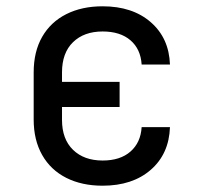

<svg xmlns="http://www.w3.org/2000/svg" viewBox="-20 -580 640 610"><path d="M306 10Q240 10 190.5 -15Q141 -40 114 -87.5Q87 -135 87 -200V-350Q87 -416 114 -463Q141 -510 190.5 -535Q240 -560 306 -560Q401 -560 459 -509.5Q517 -459 520 -375H430Q427 -424 394.5 -452Q362 -480 306 -480Q247 -480 212 -446Q177 -412 177 -350V-320H360V-240H177V-199Q177 -138 212 -104Q247 -70 306 -70Q362 -70 394.5 -98.5Q427 -127 430 -176H520Q517 -91 459 -40.5Q401 10 306 10Z"/></svg>

Font: JetBrains Mono
Style: Regular
Weight: 400
Monospace: yes
Designer: Philipp Nurullin, Konstantin Bulenkov
Foundry: JetBrains
Version: Version 2.305